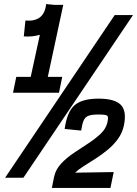

<svg xmlns="http://www.w3.org/2000/svg" viewBox="-20 -874 674 944"><path d="M97 -695 105 -773Q151 -769 176.5 -789Q202 -809 207 -854L248 -850H291L215 -496H286L270 -418H44L60 -496H131L176 -703Q140 -692 97 -695ZM5 0 544 -800H634L95 0ZM235 50 246 -5Q254 -41 280.5 -69.5Q307 -98 343 -122Q379 -146 414 -169Q449 -192 475 -216.5Q501 -241 508 -272Q514 -299 507.5 -305Q501 -311 464 -311Q432 -311 415.5 -305Q399 -299 391.5 -282Q384 -265 379 -232L298 -240Q309 -323 346 -356Q383 -389 464 -389Q545 -389 574.5 -358Q604 -327 589 -256Q581 -220 560 -191Q539 -162 510 -138Q481 -114 450.5 -94.5Q420 -75 393 -58Q366 -41 349 -25L539 -28L523 50Z"/></svg>

Font: Victor Mono Thin
Style: Bold Italic
Weight: 700
Italic angle: -12°
Monospace: yes
Version: Version 1.561;gftools[0.9.30]